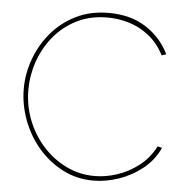

<svg xmlns="http://www.w3.org/2000/svg" viewBox="-52 -765 800 821"><g transform="rotate(5 348.5 -354.0)"><path d="M48 -360Q48 -424 70.5 -486.5Q93 -549 136 -600.5Q179 -652 241 -683Q303 -714 383 -714Q478 -714 544 -670.5Q610 -627 642 -559L623 -553Q596 -605 556 -636Q516 -667 470.5 -680.5Q425 -694 379 -694Q305 -694 247 -665Q189 -636 149 -587Q109 -538 88.5 -478.5Q68 -419 68 -357Q68 -289 92 -227.5Q116 -166 159 -118Q202 -70 259 -42Q316 -14 382 -14Q429 -14 478 -30Q527 -46 570 -79Q613 -112 640 -164L659 -159Q635 -106 589 -69Q543 -32 487.5 -13Q432 6 378 6Q306 6 245.5 -25.5Q185 -57 140.5 -109.5Q96 -162 72 -227.5Q48 -293 48 -360Z"/></g></svg>

Font: Raleway Thin Thin
Style: Regular
Weight: 250
Version: Version 4.026